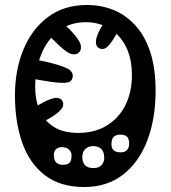

<svg xmlns="http://www.w3.org/2000/svg" viewBox="-20 -738 684 770"><path d="M318 12Q221.5 12 160 -35.2Q98.5 -82.5 69.2 -165.5Q40 -248.5 40 -356Q40 -457 73.8 -539Q107.5 -621 172 -669.5Q236.5 -718 329 -718Q385.5 -718 435 -698Q484.5 -678 522.8 -636.2Q561 -594.5 582.5 -529.5Q604 -464.5 604 -374Q604 -262 570.8 -174.8Q537.5 -87.5 473.5 -37.8Q409.5 12 318 12ZM294 -205Q360.5 -205 408.8 -234.8Q457 -264.5 483 -316.5Q509 -368.5 509 -436Q509 -504.5 484.5 -552Q460 -599.5 418.2 -624.2Q376.5 -649 325 -649Q258.5 -649 213 -612.8Q167.5 -576.5 144.2 -517Q121 -457.5 121 -388Q121 -337.5 138.8 -296Q156.5 -254.5 194.8 -229.8Q233 -205 294 -205ZM462 -198Q445.5 -198 436.2 -189.5Q427 -181 427 -159Q427 -144 435.5 -135.5Q444 -127 465 -127Q481 -127 489.5 -136.5Q498 -146 498 -161Q498 -181.5 489.5 -189.8Q481 -198 462 -198ZM354 -152Q334.5 -152 322.2 -140.5Q310 -129 310 -107Q310 -88.5 320.5 -76.2Q331 -64 355 -64Q377 -64 387.5 -76.2Q398 -88.5 398 -104Q398 -129.5 386.2 -140.8Q374.5 -152 354 -152ZM228 -148Q214.5 -148 205.2 -140Q196 -132 196 -117Q196 -95.5 205.5 -86.2Q215 -77 233 -77Q251 -77 259 -85.5Q267 -94 267 -115Q267 -128.5 256.5 -138.2Q246 -148 228 -148ZM470 -644Q465.5 -636 461 -627.2Q456.5 -618.5 452 -610Q429 -568 412 -551.8Q395 -535.5 377 -545Q364.5 -552 364.5 -569.8Q364.5 -587.5 380 -618Q393 -641.5 399.2 -651.5Q405.5 -661.5 410 -669Q417 -680.5 429 -681.5Q441 -682.5 452 -677Q462.5 -672 468.5 -662.5Q474.5 -653 470 -644ZM230 -647Q239 -639 248.5 -630.5Q258 -622 267 -612Q300 -576 303.8 -557.2Q307.5 -538.5 297 -528Q286 -517 267.5 -521.2Q249 -525.5 219 -554Q201 -570.5 190.8 -581Q180.5 -591.5 172 -602Q166 -610.5 170 -622.2Q174 -634 182 -642Q191 -652 204.5 -655.2Q218 -658.5 230 -647ZM114 -501Q135 -496.5 155.5 -492.2Q176 -488 197 -482Q248 -468 261.5 -455.8Q275 -443.5 271 -427Q267.5 -410 249 -406.8Q230.5 -403.5 183 -410Q162 -413 140.5 -416.8Q119 -420.5 98 -425Q84.5 -428 80.5 -442Q76.5 -456 80 -470Q83 -484.5 92.2 -494Q101.5 -503.5 114 -501ZM101 -296Q106.5 -300 112.2 -303.2Q118 -306.5 123 -310Q160 -332.5 181.2 -340Q202.5 -347.5 213.2 -345Q224 -342.5 229 -335Q235 -326.5 233.2 -315.2Q231.5 -304 214.5 -288.5Q197.5 -273 158 -252Q151.5 -248.5 144.2 -244.8Q137 -241 130 -237Q118 -231 107.8 -236.2Q97.5 -241.5 92 -252Q87 -262.5 88 -275.5Q89 -288.5 101 -296ZM551 -522Q558.5 -523.5 564.2 -515.5Q570 -507.5 573 -496Q576 -482 574.5 -469Q573 -456 564 -455Q562 -455 559.8 -454.5Q557.5 -454 555 -454Q546 -453.5 540.2 -463.2Q534.5 -473 532 -485Q530.5 -498 533.8 -508.8Q537 -519.5 546 -521Q547.5 -521 548.5 -521.5Q549.5 -522 551 -522ZM533 -289Q535.5 -286 537.8 -283.5Q540 -281 542 -278Q547.5 -271.5 544.8 -264.5Q542 -257.5 536 -252Q530 -247.5 523 -246.2Q516 -245 512 -251Q509 -255.5 506 -259.5Q503 -263.5 500 -268Q494 -276.5 496.5 -283.5Q499 -290.5 505 -294Q511 -298 519 -297.2Q527 -296.5 533 -289Z"/></svg>

Font: Kablammo
Style: Regular
Weight: 400
Designer: Travis Kochel, Lizy Gershenzon, Daria Petrova, Ethan Cohen
Foundry: Vectro Type Foundry
Version: Version 1.002